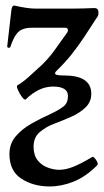

<svg xmlns="http://www.w3.org/2000/svg" viewBox="-20 -446 375 692"><path d="M159 226Q100 226 57 198Q14 170 14 109Q14 72 36.5 45.5Q59 19 93.5 -0.5Q128 -20 164 -36Q193 -50 209 -62.5Q225 -75 225 -100Q225 -134 171 -134Q120 -134 73 -88Q69 -84 60 -95.5Q51 -107 45 -121Q39 -135 42 -138Q60 -148 82 -167.5Q104 -187 133 -214Q158 -239 175.5 -263.5Q193 -288 221 -327Q226 -334 224.5 -340Q223 -346 215 -346H94Q56 -346 40 -324Q28 -309 17 -276Q15 -273 10.5 -274Q6 -275 6 -279L21 -409Q23 -426 31 -426Q80 -415 107 -415H240Q259 -415 278 -415.5Q297 -416 320 -417Q333 -417 334.5 -405.5Q336 -394 332 -387Q305 -345 283 -312Q261 -279 238 -250Q215 -221 184 -191Q175 -182 180.5 -178Q186 -174 211 -174Q309 -174 309 -108Q309 -79 288.5 -59Q268 -39 237.5 -25.5Q207 -12 175 0Q148 10 124.5 29Q101 48 101 83Q101 113 115.5 131.5Q130 150 152 158Q174 166 193 166Q217 166 244.5 155Q272 144 312 120Q315 117 321 123.5Q327 130 330.5 138Q334 146 330 150Q289 191 245.5 208.5Q202 226 159 226Z"/></svg>

Font: Junicode Two Beta Condensed Medium
Style: Regular
Weight: 500
Width: 3
Designer: Peter S. Baker
Foundry: Briery Creek Software
Version: Version 1.053; ttfautohint (v1.8.4)